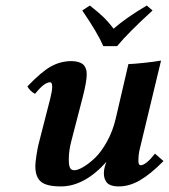

<svg xmlns="http://www.w3.org/2000/svg" viewBox="-20 -665 612 695"><path d="M279.8 -314.9 237.8 -152.8Q229 -119.1 229 -87.9Q229 -67.4 233.2 -58.1Q237.3 -48.8 249 -48.8Q261.2 -48.8 280.8 -60.1Q300.3 -71.3 323 -92.5Q345.7 -113.8 366.9 -151.9Q388.2 -189.9 398.9 -235.8L444.8 -433.1Q459.5 -433.1 499.5 -437.3Q539.6 -441.4 563 -445.8L485.8 -125Q481 -106 481 -83Q481 -66.9 488.8 -66.9Q508.3 -66.9 541 -108.9L571.8 -82Q524.4 -34.2 486.3 -12.2Q448.2 9.8 410.2 9.8Q392.1 9.8 380.4 5.1Q368.7 0.5 363.8 -8.1Q358.9 -16.6 357.4 -23.4Q356 -30.3 356 -39.1Q356 -55.7 365.2 -79.1Q285.6 9.8 200.2 9.8Q148.4 9.8 128.2 -7.3Q107.9 -24.4 107.9 -64Q107.9 -76.7 111.8 -101.8Q115.7 -127 119.1 -141.1L162.1 -309.1Q168.9 -335.9 168.9 -351.1Q168.9 -367.2 161.1 -367.2Q140.1 -367.2 106.9 -325.2Q89.4 -334.5 79.1 -352.1Q129.9 -405.3 164.6 -424.6Q199.2 -443.8 238.8 -443.8Q253.4 -443.8 264.2 -440.4Q274.9 -437 280.5 -432.1Q286.1 -427.2 289.3 -419.9Q292.5 -412.6 293.2 -407.2Q293.9 -401.9 293.9 -395Q293.9 -369.6 279.8 -314.9ZM403.8 -498H354Q332.5 -547.4 277.8 -627L305.2 -645Q335 -621.6 353 -604.5Q371.1 -587.4 391.1 -561Q434.1 -599.1 511.2 -645L532.2 -627Q444.8 -547.4 403.8 -498Z"/></svg>

Font: Linux Libertine G
Style: Semibold Italic
Weight: 600
Italic angle: -11.5°
Designer: Philipp H. Poll
Foundry: Philipp H. Poll
Version: Version 5.1.1